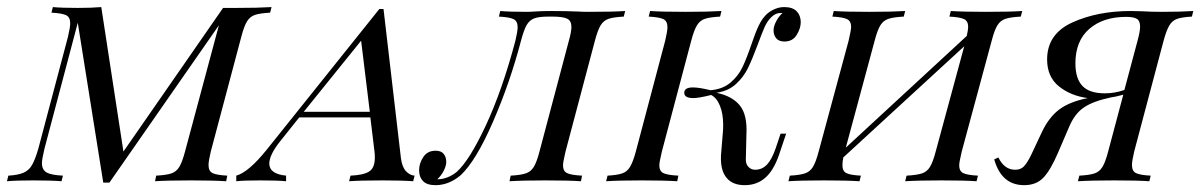

<svg xmlns="http://www.w3.org/2000/svg" viewBox="-49 -522 3457 553"><path d="M733.1 -501.6 729 -485.5Q699.2 -483.9 685.1 -479Q671 -474.2 662.5 -460.5Q654 -446.8 646 -416.1L558.1 -85.5Q551.6 -58.1 551.6 -46.8Q551.6 -29 563.3 -23.4Q575 -17.7 605.6 -16.1L602.4 0Q565.3 -2.4 502.4 -2.4Q431.5 -2.4 397.6 0L400.8 -16.1Q430.6 -17.7 444.8 -22.6Q458.9 -27.4 467.3 -41.1Q475.8 -54.8 483.9 -85.5L581.5 -449.2L266.1 4H248.4L175 -456.5L79 -93.5Q71.8 -62.9 71.8 -52.4Q71.8 -33.1 85.1 -25.4Q98.4 -17.7 132.3 -16.1L128.2 0Q99.2 -2.4 46.8 -2.4Q-2.4 -2.4 -29 0L-25 -16.1Q3.2 -17.7 19 -24.6Q34.7 -31.5 43.5 -47.2Q52.4 -62.9 61.3 -93.5L146.8 -416.1Q153.2 -443.5 153.2 -454.8Q153.2 -472.6 141.5 -478.2Q129.8 -483.9 99.2 -485.5L103.2 -501.6Q128.2 -499.2 175 -499.2Q214.5 -499.2 242.7 -501.6L306.5 -85.5L593.5 -499.2H632.3Q694.4 -499.2 733.1 -501.6Z M1145.2 -16.1 1141.1 0Q1108.9 -2.4 1053.2 -2.4Q987.9 -2.4 956.5 0L960.5 -16.1Q998.4 -17.7 1014.5 -28.2Q1030.6 -38.7 1030.6 -67.7Q1030.6 -78.2 1029.8 -83.9L1017.7 -183.9H812.9L758.1 -115.3Q726.6 -75.8 726.6 -50.8Q726.6 -21 775 -16.1V0Q750.8 -2.4 701.6 -2.4Q652.4 -2.4 631.5 0V-16.1Q666.9 -25.8 719.4 -91.1L1043.5 -496H1055.6L1105.6 -67.7Q1108.9 -41.1 1120.2 -29Q1131.5 -16.9 1145.2 -16.1ZM1016.1 -200 991.1 -404.8 825.8 -200Z M1435.5 -404.8Q1441.9 -432.3 1441.9 -443.5Q1441.9 -461.3 1430.2 -466.9Q1418.5 -472.6 1387.9 -474.2L1391.9 -490.3Q1416.9 -487.9 1466.9 -487.9Q1479.8 -487.9 1487.9 -488.7Q1512.1 -490.3 1538.7 -490.3Q1582.3 -490.3 1617.7 -488.7Q1629 -487.9 1647.6 -487.9Q1716.9 -487.9 1751.6 -490.3L1747.6 -474.2Q1717.7 -472.6 1703.6 -467.7Q1689.5 -462.9 1681 -449.2Q1672.6 -435.5 1664.5 -404.8L1579.8 -85.5Q1572.6 -54.8 1572.6 -46Q1572.6 -29 1584.3 -23.4Q1596 -17.7 1627.4 -16.1L1624.2 0Q1590.3 -2.4 1521 -2.4Q1456.5 -2.4 1418.5 0L1421.8 -16.1Q1450.8 -17.7 1465.3 -22.6Q1479.8 -27.4 1488.3 -41.1Q1496.8 -54.8 1504.8 -85.5L1589.5 -404.8Q1596.8 -430.6 1596.8 -444.4Q1596.8 -462.1 1584.7 -468.1Q1572.6 -474.2 1541.9 -474.2H1530.6Q1503.2 -474.2 1489.5 -469Q1475.8 -463.7 1467.7 -449.6Q1459.7 -435.5 1451.6 -404.8Q1420.2 -284.7 1371 -171.4Q1321.8 -58.1 1277.4 -16.9Q1243.5 11.3 1205.6 11.3Q1180.6 11.3 1169.4 -0.4Q1158.1 -12.1 1158.1 -31.5Q1158.1 -51.6 1170.2 -69.8Q1182.3 -87.9 1205.6 -87.9Q1221.8 -87.9 1229 -78.6Q1236.3 -69.4 1236.3 -55.6Q1236.3 -44.4 1229 -30.2Q1221.8 -16.1 1210.5 -5.6H1212.1Q1241.1 -6.5 1266.1 -26.6Q1303.2 -59.7 1350.4 -160.9Q1397.6 -262.1 1435.5 -404.8Z M2257.3 -458.1Q2257.3 -440.3 2245.6 -421.4Q2233.9 -402.4 2210.5 -402.4Q2194.4 -402.4 2186.7 -411.7Q2179 -421 2179 -434.7Q2179 -446 2186.3 -460.1Q2193.5 -474.2 2204.8 -484.7H2202.4Q2192.7 -484.7 2186.7 -482.3Q2180.6 -479.8 2173.4 -473.4Q2161.3 -462.1 2153.2 -444Q2145.2 -425.8 2133.1 -392.7Q2117.7 -351.6 2105.2 -325.8Q2092.7 -300 2070.6 -279.8Q2048.4 -259.7 2014.5 -254.8Q2060.5 -245.2 2082.3 -217.7Q2104 -190.3 2100.8 -133.9L2099.2 -64.5Q2098.4 -50 2106.5 -41.5Q2114.5 -33.1 2125.8 -33.1Q2146 -33.1 2160.1 -48Q2174.2 -62.9 2185.5 -96L2199.2 -137.1H2215.3L2194.4 -75Q2179 -30.6 2154.8 -9.7Q2130.6 11.3 2096 11.3Q2062.1 11.3 2044.8 -8.5Q2027.4 -28.2 2027.4 -65.3Q2027.4 -76.6 2028.2 -82.3L2033.1 -141.9Q2033.9 -149.2 2033.9 -162.1Q2033.9 -194.4 2024.6 -217.3Q2015.3 -240.3 1999.2 -248.4Q1963.7 -239.5 1947.6 -239.5Q1921.8 -239.5 1921.8 -254.8Q1921.8 -270.2 1946.8 -270.2Q1965.3 -270.2 1997.6 -262.1Q2033.1 -265.3 2055.2 -284.3Q2077.4 -303.2 2089.5 -328.6Q2101.6 -354 2115.3 -394.4Q2126.6 -428.2 2136.7 -449.2Q2146.8 -470.2 2161.3 -483.1Q2184.7 -501.6 2209.7 -501.6Q2233.9 -501.6 2245.6 -489.5Q2257.3 -477.4 2257.3 -458.1ZM1850 -46Q1850 -29 1861.7 -23.4Q1873.4 -17.7 1904.8 -16.1L1901.6 0Q1864.5 -2.4 1799.2 -2.4Q1732.3 -2.4 1696.8 0L1700.8 -16.1Q1729 -17.7 1743.1 -22.6Q1757.3 -27.4 1765.7 -41.5Q1774.2 -55.6 1782.3 -85.5L1866.9 -404.8Q1873.4 -432.3 1873.4 -443.5Q1873.4 -461.3 1861.7 -466.9Q1850 -472.6 1819.4 -474.2L1823.4 -490.3Q1856.5 -487.9 1925.8 -487.9Q1990.3 -487.9 2029 -490.3L2025 -474.2Q1995.2 -472.6 1981 -467.7Q1966.9 -462.9 1958.5 -449.2Q1950 -435.5 1941.9 -404.8L1857.3 -85.5Q1850 -54.8 1850 -46Z M2895.2 -490.3 2891.1 -474.2Q2861.3 -472.6 2846.8 -467.7Q2832.3 -462.9 2823.8 -449.2Q2815.3 -435.5 2807.3 -404.8L2721 -85.5Q2713.7 -54.8 2713.7 -46Q2713.7 -29 2725.4 -23.4Q2737.1 -17.7 2767.7 -16.1L2763.7 0Q2731.5 -2.4 2661.3 -2.4Q2596.8 -2.4 2558.1 0L2562.1 -16.1Q2591.9 -17.7 2606.5 -22.6Q2621 -27.4 2629.4 -41.1Q2637.9 -54.8 2646 -85.5L2728.2 -388.7L2379.8 -68.5Q2377.4 -55.6 2377.4 -46Q2377.4 -29 2388.7 -23.4Q2400 -17.7 2430.6 -16.1L2426.6 0Q2390.3 -2.4 2325 -2.4Q2257.3 -2.4 2221.8 0L2225.8 -16.1Q2254.8 -17.7 2269.4 -22.6Q2283.9 -27.4 2292.3 -41.1Q2300.8 -54.8 2308.9 -85.5L2395.2 -404.8Q2402.4 -435.5 2402.4 -444.4Q2402.4 -461.3 2390.7 -466.9Q2379 -472.6 2348.4 -474.2L2352.4 -490.3Q2385.5 -487.9 2454.8 -487.9Q2519.4 -487.9 2558.1 -490.3L2554 -474.2Q2524.2 -472.6 2509.7 -467.7Q2495.2 -462.9 2486.7 -449.2Q2478.2 -435.5 2470.2 -404.8L2387.1 -96.8L2735.5 -418.5Q2739.5 -436.3 2739.5 -444.4Q2739.5 -461.3 2727.8 -466.9Q2716.1 -472.6 2685.5 -474.2L2689.5 -490.3Q2725.8 -487.9 2791.1 -487.9Q2860.5 -487.9 2895.2 -490.3Z M3387.9 -490.3 3383.9 -474.2Q3355.6 -472.6 3341.5 -467.7Q3327.4 -462.9 3319 -448.8Q3310.5 -434.7 3302.4 -404.8L3217.7 -85.5Q3211.3 -58.1 3211.3 -46.8Q3211.3 -29 3223 -23.4Q3234.7 -17.7 3265.3 -16.1L3261.3 0Q3229 -2.4 3160.5 -2.4Q3094.4 -2.4 3055.6 0L3059.7 -16.1Q3089.5 -17.7 3103.6 -22.6Q3117.7 -27.4 3126.2 -41.1Q3134.7 -54.8 3142.7 -85.5L3186.3 -249.2Q3162.1 -242.7 3149.2 -241.1Q3100 -230.6 3073.4 -212.9Q3046.8 -195.2 3030.6 -157.3L2998.4 -82.3Q2976.6 -31.5 2956 -10.1Q2935.5 11.3 2900.8 11.3Q2835.5 11.3 2814.5 -62.9L2826.6 -68.5Q2843.5 -33.1 2875 -33.1Q2891.1 -33.1 2900.4 -43.1Q2909.7 -53.2 2920.2 -74.2L2951.6 -141.1Q2971.8 -183.9 3001.6 -206.5Q3031.5 -229 3083.9 -239.5Q3034.7 -246 3000.8 -273.4Q2966.9 -300.8 2966.9 -350.8Q2966.9 -424.2 3039.5 -457.3Q3112.1 -490.3 3208.1 -490.3L3241.1 -489.5Q3266.9 -487.9 3296 -487.9Q3352.4 -487.9 3387.9 -490.3ZM3234.7 -445.2Q3234.7 -462.1 3225.4 -467.7Q3216.1 -473.4 3194.4 -473.4Q3128.2 -473.4 3088.3 -438.7Q3048.4 -404 3048.4 -339.5Q3048.4 -296 3068.5 -274.6Q3088.7 -253.2 3133.1 -253.2Q3162.1 -253.2 3189.5 -262.9L3227.4 -404.8Q3234.7 -431.5 3234.7 -445.2Z"/></svg>

Font: Playfair Display SC
Style: Italic
Weight: 400
Italic angle: -14°
Designer: Claus Eggers Sørensen
Foundry: Claus Eggers Sørensen
Version: Version 1.202; ttfautohint (v1.6)